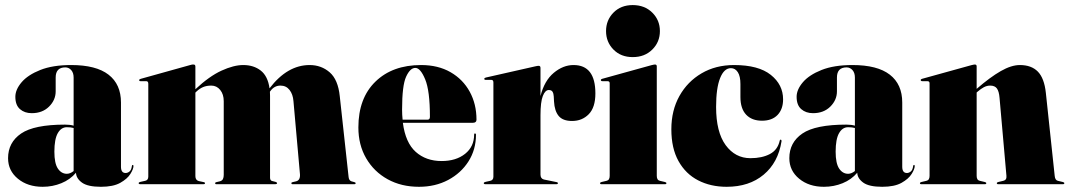

<svg xmlns="http://www.w3.org/2000/svg" viewBox="-20 -708 4111 738"><path d="M11 -100Q11 -160.5 61.2 -194.8Q111.5 -229 230 -229Q249.5 -229 263 -225V-410Q263 -428 253.8 -438.5Q244.5 -449 231 -449Q194 -449 194 -410V-357Q194 -323.5 168.5 -298.2Q143 -273 102 -273Q74.5 -273 56.8 -288.5Q39 -304 39 -336Q39 -363.5 63 -391.8Q87 -420 134.8 -439Q182.5 -458 253.5 -458Q349.5 -458 397.2 -421Q445 -384 445 -314V-67Q445 -43 463 -43Q470.5 -43 477.8 -48.8Q485 -54.5 487 -70Q487.5 -74 490 -74Q493 -74 493 -70Q493 -58.5 481.2 -39.5Q469.5 -20.5 442.2 -5.2Q415 10 368 10Q317.5 10 295.2 -6Q273 -22 272 -44Q249.5 -17.5 215.8 -3.8Q182 10 144 10Q86.5 10 48.8 -21Q11 -52 11 -100ZM189 -125Q189 -80 202.5 -60Q216 -40 237 -40Q249.5 -40 263 -50.5V-216Q252.5 -219 237 -219Q215 -219 202 -196Q189 -173 189 -125Z M731 -452V-365Q784.5 -415 831.5 -436.5Q878.5 -458 915 -458Q955 -458 982.2 -436.8Q1009.5 -415.5 1016 -368.5Q1084.5 -458 1170 -458Q1215 -458 1247.2 -430Q1279.5 -402 1286 -338L1320 -27Q1321.5 -14 1331 -11L1342 -8Q1347 -6.5 1347 -4Q1347 0 1342 0H1104Q1100 0 1100 -4Q1100 -7 1105 -8L1118 -11Q1134.5 -15 1133 -38L1108 -319Q1106 -345.5 1093 -362.2Q1080 -379 1058 -379Q1035 -379 1020 -359L1017.5 -355.5Q1018 -347.5 1018 -339V-25Q1018 -13.5 1027 -12L1039 -9Q1045 -7 1045 -4Q1045 0 1037 0H811Q807 0 807 -4Q807 -7 812 -8L825 -11Q834 -13.5 837 -20Q840 -26.5 840 -36V-319Q840 -345.5 826.5 -362.2Q813 -379 792 -379Q774 -379 760.5 -373.2Q747 -367.5 735 -356L731 -352V-31Q731 -15.5 744 -12L763 -8Q768 -7 768 -4Q768 0 762 0H519Q513 0 513 -4Q513 -7.5 520 -9L538 -13Q550 -15.5 550 -29V-386Q550 -396 542 -396H520Q515 -396 515 -400Q515 -403.5 521 -405L711 -458Q715.5 -459.5 718.2 -459.8Q721 -460 724 -460Q731 -460 731 -452Z M1811.5 -248Q1811.5 -236 1797.5 -236H1528.5Q1538.5 -159.5 1578 -124.2Q1617.5 -89 1677.5 -89Q1733 -89 1767.8 -116.8Q1802.5 -144.5 1802.5 -191Q1802.5 -195 1805.5 -195Q1809.5 -195 1809.5 -190Q1809.5 -133 1780.8 -87.8Q1752 -42.5 1702.5 -16.2Q1653 10 1590.5 10Q1522.5 10 1470 -19Q1417.5 -48 1387.5 -99.5Q1357.5 -151 1357.5 -218Q1357.5 -330.5 1423 -394.2Q1488.5 -458 1598.5 -458Q1664 -458 1711.8 -430.5Q1759.5 -403 1785.5 -355.5Q1811.5 -308 1811.5 -248ZM1525.5 -287Q1525.5 -266.5 1527.5 -248H1623.5Q1632.5 -248 1632.5 -259Q1632.5 -359.5 1614.2 -403.2Q1596 -447 1576.5 -447Q1556.5 -447 1541 -413.2Q1525.5 -379.5 1525.5 -287Z M2057.5 -447V-339Q2072.5 -398 2108.5 -428Q2144.5 -458 2184.5 -458Q2268.5 -458 2268.5 -349Q2268.5 -295 2243 -269Q2217.5 -243 2179 -243Q2143.5 -243 2127.5 -262.2Q2111.5 -281.5 2109.5 -318L2108.5 -337Q2108 -348 2104 -355Q2100 -362 2089.5 -362Q2075.5 -362 2066.5 -339Q2057.5 -316 2057.5 -265V-37Q2057.5 -21.5 2070.5 -18L2119.5 -8Q2124.5 -7 2124.5 -4Q2124.5 0 2118.5 0H1845.5Q1839.5 0 1839.5 -4Q1839.5 -7.5 1846.5 -9L1864.5 -13Q1876.5 -15.5 1876.5 -29V-391Q1876.5 -401 1868.5 -401H1846.5Q1841.5 -401 1841.5 -405Q1841.5 -408.5 1847.5 -410L2037.5 -453Q2042 -454 2044.8 -454.5Q2047.5 -455 2050.5 -455Q2057.5 -455 2057.5 -447Z M2412 -488.5Q2366.5 -488.5 2338 -517.5Q2309.5 -546.5 2309.5 -588.5Q2309.5 -630.5 2338 -659.5Q2366.5 -688.5 2412 -688.5Q2458 -688.5 2487.2 -659.5Q2516.5 -630.5 2516.5 -588.5Q2516.5 -546.5 2487.2 -517.5Q2458 -488.5 2412 -488.5ZM2504.5 -453V-32Q2504.5 -15.5 2516.5 -13L2535.5 -8.5Q2541.5 -7 2541.5 -4Q2541.5 0 2536.5 0H2291.5Q2286.5 0 2286.5 -4Q2286.5 -7 2292.5 -8.5L2311.5 -13Q2323.5 -15.5 2323.5 -32V-388Q2323.5 -396 2315 -396H2295.5Q2289.5 -396 2289.5 -400.5Q2289.5 -403.5 2294.5 -405L2484 -457.5Q2494 -460 2497.5 -460Q2504.5 -460 2504.5 -453Z M2990 -326Q2990 -288.5 2968.8 -266.2Q2947.5 -244 2909 -244Q2870 -244 2848 -267.2Q2826 -290.5 2826 -335V-385Q2826 -415 2816 -430.5Q2806 -446 2789.5 -446Q2763 -446 2747.8 -407.5Q2732.5 -369 2732.5 -297Q2732.5 -200.5 2769.2 -150.2Q2806 -100 2864.5 -100Q2909 -100 2939 -115.8Q2969 -131.5 2977 -167Q2978 -172 2981.5 -171Q2984.5 -170 2984 -165Q2971 -83 2915.2 -36.5Q2859.5 10 2773 10Q2711.5 10 2663.5 -14.8Q2615.5 -39.5 2588 -88.8Q2560.5 -138 2560.5 -211Q2560.5 -283.5 2591.5 -339Q2622.5 -394.5 2676.8 -426.2Q2731 -458 2801.5 -458Q2895.5 -458 2942.8 -420.2Q2990 -382.5 2990 -326Z M3014 -100Q3014 -160.5 3064.2 -194.8Q3114.5 -229 3233 -229Q3252.5 -229 3266 -225V-410Q3266 -428 3256.8 -438.5Q3247.5 -449 3234 -449Q3197 -449 3197 -410V-357Q3197 -323.5 3171.5 -298.2Q3146 -273 3105 -273Q3077.5 -273 3059.8 -288.5Q3042 -304 3042 -336Q3042 -363.5 3066 -391.8Q3090 -420 3137.8 -439Q3185.5 -458 3256.5 -458Q3352.5 -458 3400.2 -421Q3448 -384 3448 -314V-67Q3448 -43 3466 -43Q3473.5 -43 3480.8 -48.8Q3488 -54.5 3490 -70Q3490.5 -74 3493 -74Q3496 -74 3496 -70Q3496 -58.5 3484.2 -39.5Q3472.5 -20.5 3445.2 -5.2Q3418 10 3371 10Q3320.5 10 3298.2 -6Q3276 -22 3275 -44Q3252.5 -17.5 3218.8 -3.8Q3185 10 3147 10Q3089.5 10 3051.8 -21Q3014 -52 3014 -100ZM3192 -125Q3192 -80 3205.5 -60Q3219 -40 3240 -40Q3252.5 -40 3266 -50.5V-216Q3255.5 -219 3240 -219Q3218 -219 3205 -196Q3192 -173 3192 -125Z M3734 -453V-366.5Q3786 -411.5 3826.8 -434.8Q3867.5 -458 3900 -458Q3944.5 -458 3969.2 -432.8Q3994 -407.5 4000 -351L4034 -32Q4035.5 -15.5 4046 -13L4065 -8.5Q4071 -7 4071 -4Q4071 0 4066 0H3816.5Q3811.5 0 3811.5 -4Q3811.5 -7 3817.5 -8.5L3836.5 -13Q3850 -16 3848.5 -32L3822 -332Q3820 -356.5 3812 -367.8Q3804 -379 3786 -379Q3773.5 -379 3761.8 -372.8Q3750 -366.5 3738 -356L3734 -352.5V-32Q3734 -15.5 3746 -13L3765 -8.5Q3771 -7 3771 -4Q3771 0 3766 0H3521Q3516 0 3516 -4Q3516 -7 3522 -8.5L3541 -13Q3553 -15.5 3553 -32V-388Q3553 -396 3544.5 -396H3525Q3519 -396 3519 -400.5Q3519 -403.5 3524 -405L3713.5 -457.5Q3723.5 -460 3727 -460Q3734 -460 3734 -453Z"/></svg>

Font: Fraunces 144pt S000 Black
Style: Regular
Weight: 900
Version: Version 1.000; ttfautohint (v1.8.3)